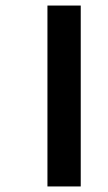

<svg xmlns="http://www.w3.org/2000/svg" viewBox="-20 -689 388 692"><path d="M151 -17H271V-669H151Z"/></svg>

Font: Noto Sans Malayalam UI SemiCondensed SemiBold
Style: Regular
Weight: 600
Width: 4
Designer: Jelle Bosma - Monotype Design Team
Foundry: Monotype Imaging Inc.
Version: Version 2.104